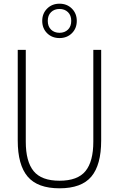

<svg xmlns="http://www.w3.org/2000/svg" viewBox="-20 -1010 643 1039"><path d="M302 9Q183.5 9 129.8 -54.2Q76 -117.5 76 -249.5V-740H119.5V-243.5Q119.5 -136 162 -84Q204.5 -32 302 -32Q400 -32 442.5 -84Q485 -136 485 -243.5V-740H527.5V-249.5Q527.5 -117.5 474.2 -54.2Q421 9 302 9ZM302 -804Q261.5 -804 235 -830.2Q208.5 -856.5 208.5 -897Q208.5 -937 235 -963.5Q261.5 -990 302 -990Q342.5 -990 369 -963.5Q395.5 -937 395.5 -897Q395.5 -856.5 369 -830.2Q342.5 -804 302 -804ZM302 -832.5Q330 -832.5 347.8 -849.8Q365.5 -867 365.5 -897Q365.5 -927 347.8 -944.2Q330 -961.5 302 -961.5Q274 -961.5 256.2 -944.2Q238.5 -927 238.5 -897Q238.5 -867 256.2 -849.8Q274 -832.5 302 -832.5Z"/></svg>

Font: Encode Sans Cnd XLt
Style: Regular
Weight: 200
Width: 3
Designer: Multiple Designers
Foundry: Impallari Type
Version: Version 3.002; ttfautohint (v1.8.3) -l 8 -r 50 -G 200 -x 14 